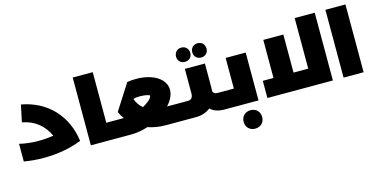

<svg xmlns="http://www.w3.org/2000/svg" viewBox="-95 -1282 4099 2082"><g transform="rotate(-15 1955.0 -241.5)"><path d="M170 -624 130 -434C270 -409 369 -324 422 -206C371 -198 317 -193 257 -193C178 -193 114 -200 40 -217V-19C108 -7 182 0 261 0C420 0 566 -28 688 -77C650 -364 460 -572 170 -624Z M1116 -193H1013V-761H788V0H1116C1127 0 1136 -38 1136 -98C1136 -155 1127 -193 1116 -193Z M1868 -193H1695C1743 -245 1773 -303 1773 -360C1773 -482 1639 -569 1446 -569C1410 -569 1379 -566 1347 -561L1163 -273C1176 -244 1191 -218 1209 -193H1116C1105 -193 1096 -155 1096 -98C1096 -38 1105 0 1116 0H1243C1305 0 1369 -12 1431 -32C1491 -11 1558 0 1631 0H1868C1879 0 1888 -38 1888 -98C1888 -155 1879 -193 1868 -193ZM1440 -376C1514 -376 1548 -358 1548 -356C1548 -327 1502 -287 1441 -254C1406 -282 1380 -320 1363 -367C1389 -374 1413 -376 1440 -376Z M2009 -610C2056 -610 2089 -642 2089 -689C2089 -736 2056 -770 2009 -770C1962 -770 1929 -736 1929 -689C1929 -642 1962 -610 2009 -610ZM2191 -610C2238 -610 2271 -642 2271 -689C2271 -736 2238 -770 2191 -770C2144 -770 2111 -736 2111 -689C2111 -642 2144 -610 2191 -610ZM2338 -193H2262C2236 -193 2219 -203 2210 -223C2211 -236 2212 -250 2212 -264V-537H1987V-265C1987 -216 1968 -193 1928 -193H1868C1857 -193 1848 -155 1848 -98C1848 -38 1857 0 1868 0H1965C2034 0 2089 -19 2131 -54C2167 -19 2219 0 2288 0H2338C2349 0 2358 -38 2358 -98C2358 -155 2349 -193 2338 -193Z M2445 -537V-193H2338C2327 -193 2318 -155 2318 -98C2318 -38 2327 0 2338 0H2670V-537ZM2558 80C2497 80 2454 123 2454 184C2454 245 2497 287 2558 287C2619 287 2662 245 2662 184C2662 123 2619 80 2558 80Z M3280 -761V-193H3115V-620H2890V-193H2770V0H3505V-761Z M3625 0H3850V-761H3625Z"/></g></svg>

Font: Montserrat-Arabic Black
Style: Regular
Weight: 900
Designer: Mohamed Gaber
Foundry: Kief Type Foundry
Version: Version 5.008;PS 005.008;hotconv 1.0.88;makeotf.lib2.5.64775